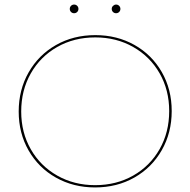

<svg xmlns="http://www.w3.org/2000/svg" viewBox="-20 -817 835 842"><path d="M286 -778Q286 -786 291.5 -791.5Q297 -797 305 -797Q313 -797 318.5 -791.5Q324 -786 324 -778Q324 -770 318.5 -764.5Q313 -759 305 -759Q297 -759 291.5 -764.5Q286 -770 286 -778ZM470 -778Q470 -786 476 -791.5Q482 -797 489 -797Q497 -797 502.5 -791.5Q508 -786 508 -778Q508 -770 502.5 -764.5Q497 -759 489 -759Q481 -759 475.5 -764.5Q470 -770 470 -778ZM62 -328Q62 -423 105.5 -499.5Q149 -576 225.5 -619.5Q302 -663 398 -663Q493 -663 569.5 -620Q646 -577 689.5 -501Q733 -425 733 -330Q733 -235 689.5 -158.5Q646 -82 569.5 -38.5Q493 5 397 5Q302 5 225.5 -38Q149 -81 105.5 -157Q62 -233 62 -328ZM722 -330Q722 -422 680 -495.5Q638 -569 564 -611Q490 -653 398 -653Q305 -653 231 -611Q157 -569 115 -495Q73 -421 73 -328Q73 -236 115 -162.5Q157 -89 231 -47Q305 -5 397 -5Q490 -5 564 -47Q638 -89 680 -163Q722 -237 722 -330Z"/></svg>

Font: Ysabeau SC Hairline
Style: Regular
Weight: 100
Designer: Christian Thalmann (Catharsis Fonts)
Version: Version 0.003